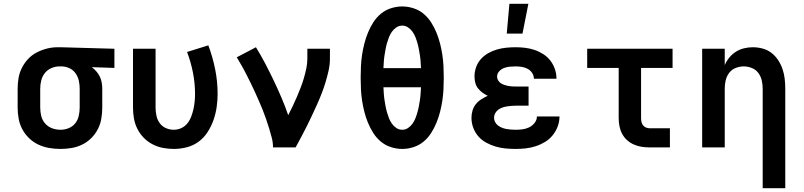

<svg xmlns="http://www.w3.org/2000/svg" viewBox="-20 -777 4240 1012"><path d="M299 8Q269 8 239.5 3Q210 -2 183 -14.5Q156 -27 134 -48Q112 -69 98 -95Q84 -121 78.5 -150.5Q73 -180 73 -210V-310Q73 -339 78 -367Q83 -395 96 -420.5Q109 -446 129 -467Q149 -488 174.5 -501Q200 -514 227.5 -521Q255 -528 284 -528H300L583 -520V-419L464 -423Q477 -413 488 -400.5Q499 -388 506 -373.5Q513 -359 516 -342.5Q519 -326 519 -310V-210Q519 -181 514 -151.5Q509 -122 495.5 -96Q482 -70 461 -49Q440 -28 413.5 -15Q387 -2 358 3Q329 8 299 8ZM299 -93Q321 -93 342 -101.5Q363 -110 376.5 -127Q390 -144 395 -166Q400 -188 400 -210V-310Q400 -331 395.5 -351.5Q391 -372 379 -389.5Q367 -407 348 -416.5Q329 -426 308 -427H293Q271 -427 250.5 -418Q230 -409 216.5 -392Q203 -375 197.5 -353.5Q192 -332 192 -310V-210Q192 -187 197.5 -165Q203 -143 218 -126Q233 -109 254.5 -101Q276 -93 299 -93Z M896 8Q867 8 838.5 2.5Q810 -3 784 -16.5Q758 -30 737.5 -51Q717 -72 704 -98Q691 -124 686 -152.5Q681 -181 681 -210V-520H800V-210Q800 -189 804.5 -167.5Q809 -146 821.5 -128.5Q834 -111 854 -102Q874 -93 896 -93Q916 -93 935 -101.5Q954 -110 967 -126Q980 -142 987.5 -161.5Q995 -181 999.5 -201Q1004 -221 1006 -241.5Q1008 -262 1008 -282Q1008 -339 997 -394.5Q986 -450 966 -503L1078 -538Q1101 -477 1114 -412.5Q1127 -348 1127 -282Q1127 -247 1122 -212.5Q1117 -178 1105.5 -145Q1094 -112 1075 -82Q1056 -52 1028 -31Q1000 -10 965.5 -1Q931 8 896 8Z M1419 0Q1419 -26 1412.5 -51Q1406 -76 1398.5 -100.5Q1391 -125 1382.5 -149.5Q1374 -174 1364.5 -198Q1355 -222 1344.5 -245.5Q1334 -269 1323.5 -292.5Q1313 -316 1301.5 -339Q1290 -362 1278.5 -385Q1267 -408 1254 -430.5Q1241 -453 1228 -475L1329 -528Q1355 -486 1378 -442Q1401 -398 1422.5 -353Q1444 -308 1463.5 -262.5Q1483 -217 1499 -170Q1511 -193 1522.5 -217Q1534 -241 1544.5 -265.5Q1555 -290 1564.5 -314.5Q1574 -339 1581.5 -364.5Q1589 -390 1594.5 -416Q1600 -442 1600 -468V-520H1719V-468Q1719 -436 1712 -405Q1705 -374 1696 -344Q1687 -314 1675.5 -284.5Q1664 -255 1651 -226Q1638 -197 1624.5 -168.5Q1611 -140 1597 -111.5Q1583 -83 1568 -55.5Q1553 -28 1538 0Z M2100 8Q2070 8 2040.5 -1.5Q2011 -11 1987.5 -30.5Q1964 -50 1947.5 -76Q1931 -102 1919.5 -130Q1908 -158 1900.5 -187.5Q1893 -217 1888.5 -246.5Q1884 -276 1882.5 -306.5Q1881 -337 1881 -368Q1881 -398 1882.5 -428.5Q1884 -459 1888.5 -488.5Q1893 -518 1900.5 -547.5Q1908 -577 1919.5 -605Q1931 -633 1947.5 -659Q1964 -685 1987.5 -704.5Q2011 -724 2040.5 -733.5Q2070 -743 2100 -743Q2130 -743 2159.5 -733.5Q2189 -724 2212.5 -704.5Q2236 -685 2252.5 -659Q2269 -633 2280.5 -605Q2292 -577 2299.5 -547.5Q2307 -518 2311.5 -488.5Q2316 -459 2317.5 -428.5Q2319 -398 2319 -368Q2319 -337 2317.5 -306.5Q2316 -276 2311.5 -246.5Q2307 -217 2299.5 -187.5Q2292 -158 2280.5 -130Q2269 -102 2252.5 -76Q2236 -50 2212.5 -30.5Q2189 -11 2159.5 -1.5Q2130 8 2100 8ZM2199 -418Q2198 -434 2197 -451Q2196 -468 2193.5 -484Q2191 -500 2188 -516.5Q2185 -533 2180.5 -549Q2176 -565 2170 -580.5Q2164 -596 2154.5 -609.5Q2145 -623 2131 -632.5Q2117 -642 2100 -642Q2083 -642 2069 -632.5Q2055 -623 2045.5 -609.5Q2036 -596 2030 -580.5Q2024 -565 2019.5 -549Q2015 -533 2012 -516.5Q2009 -500 2006.5 -484Q2004 -468 2003 -451Q2002 -434 2001 -418ZM2100 -93Q2117 -93 2131 -102.5Q2145 -112 2154.5 -125.5Q2164 -139 2170 -154.5Q2176 -170 2180.5 -186Q2185 -202 2188 -218.5Q2191 -235 2193.5 -251Q2196 -267 2197 -284Q2198 -301 2199 -317H2001Q2002 -301 2003 -284Q2004 -267 2006.5 -251Q2009 -235 2012 -218.5Q2015 -202 2019.5 -186Q2024 -170 2030 -154.5Q2036 -139 2045.5 -125.5Q2055 -112 2069 -102.5Q2083 -93 2100 -93Z M2698 8Q2671 8 2644.5 5.5Q2618 3 2592.5 -4.5Q2567 -12 2543 -25Q2519 -38 2501.5 -58Q2484 -78 2474.5 -103.5Q2465 -129 2465 -156Q2465 -175 2470.5 -194Q2476 -213 2488 -228Q2500 -243 2516.5 -253.5Q2533 -264 2551 -272Q2536 -279 2522.5 -289Q2509 -299 2499 -312Q2489 -325 2485 -341.5Q2481 -358 2481 -375Q2481 -399 2489.5 -423Q2498 -447 2514.5 -465.5Q2531 -484 2553 -496.5Q2575 -509 2599 -516Q2623 -523 2648 -525.5Q2673 -528 2697 -528Q2723 -528 2748 -525Q2773 -522 2797 -514Q2821 -506 2843 -492Q2865 -478 2880.5 -458Q2896 -438 2904.5 -413.5Q2913 -389 2913 -364V-362H2794V-363Q2794 -379 2784.5 -393Q2775 -407 2760.5 -414.5Q2746 -422 2730 -424.5Q2714 -427 2697 -427Q2682 -427 2666.5 -425.5Q2651 -424 2636.5 -418.5Q2622 -413 2611 -401Q2600 -389 2600 -373Q2600 -363 2605.5 -353.5Q2611 -344 2619.5 -338.5Q2628 -333 2638 -329.5Q2648 -326 2658.5 -324Q2669 -322 2679.5 -321.5Q2690 -321 2700 -321H2766V-220H2700Q2688 -220 2675.5 -219Q2663 -218 2651 -216Q2639 -214 2627.5 -210Q2616 -206 2606 -198.5Q2596 -191 2590 -180Q2584 -169 2584 -157Q2584 -145 2589.5 -134Q2595 -123 2605 -115.5Q2615 -108 2626.5 -103.5Q2638 -99 2649.5 -97Q2661 -95 2673.5 -94Q2686 -93 2698 -93Q2716 -93 2734.5 -95.5Q2753 -98 2769.5 -106Q2786 -114 2798 -129.5Q2810 -145 2810 -163H2929Q2929 -136 2919.5 -110.5Q2910 -85 2893 -64Q2876 -43 2853 -29Q2830 -15 2804 -6.5Q2778 2 2751.5 5Q2725 8 2698 8ZM2651 -600 2665 -757H2765L2734 -600Z M3404 0Q3382 0 3361 -3.5Q3340 -7 3320.5 -15.5Q3301 -24 3285 -38.5Q3269 -53 3259 -72Q3249 -91 3245 -112Q3241 -133 3241 -155V-419H3075V-520H3525V-419H3359V-155Q3359 -145 3361 -135Q3363 -125 3369 -117Q3375 -109 3384.5 -105Q3394 -101 3404 -101H3511V0Z M4000 215V-310Q4000 -332 3995 -353.5Q3990 -375 3977 -392.5Q3964 -410 3943 -418.5Q3922 -427 3900 -427Q3878 -427 3857 -418.5Q3836 -410 3823 -392.5Q3810 -375 3805 -353.5Q3800 -332 3800 -310V0H3681V-520H3800V-434Q3809 -455 3824 -473.5Q3839 -492 3859 -504.5Q3879 -517 3902 -522.5Q3925 -528 3948 -528Q3974 -528 4000 -521Q4026 -514 4046.5 -498Q4067 -482 4081.5 -460Q4096 -438 4104.5 -413Q4113 -388 4116 -362Q4119 -336 4119 -310V215Z"/></svg>

Font: Iosevka Fixed Extended
Style: Bold
Weight: 700
Width: 7
Monospace: yes
Designer: Belleve Invis
Foundry: Belleve Invis
Version: Version 24.1.1; ttfautohint (v1.8.4)